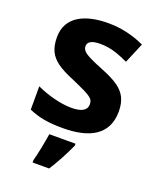

<svg xmlns="http://www.w3.org/2000/svg" viewBox="-144 -643 784 951"><g transform="rotate(20 248.5 -167.5)"><path d="M408 -406 453 -513C391 -542 327 -556 261 -556C142 -556 45 -514 45 -404C45 -342 65 -308 102 -280C122 -265 152 -249 194 -232C223 -219 246 -209 264 -200C282 -191 295 -182 302 -175C309 -168 312 -158 312 -146C312 -115 285 -99 231 -99C168 -99 92 -123 46 -145V-22C99 1 148 10 226 10C362 10 459 -36 459 -162C459 -222 438 -257 401 -284C381 -299 350 -315 307 -332C259 -351 228 -366 214 -376C200 -386 193 -397 193 -410C193 -434 215 -446 259 -446C318 -446 361 -427 408 -406ZM144 208V221H231C260 176 287 126 312 71V61H174C169 96 153 178 144 208Z"/></g></svg>

Font: Passageway
Style: Regular
Weight: 700
Foundry: Ascender Corporation
Version: Version 1.11